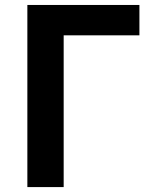

<svg xmlns="http://www.w3.org/2000/svg" viewBox="-20 -761 624 781"><path d="M91.3 0V-740.8H547.1V-617.3H239V0Z"/></svg>

Font: Shanggu Sans SC VF
Style: Regular
Weight: 250
Designer: GuiWonder
Version: Version 1.021